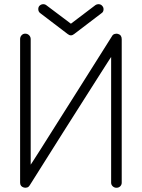

<svg xmlns="http://www.w3.org/2000/svg" viewBox="-20 -874 671 907"><path d="M530 13Q520 13 512.5 6Q505 -1 505 -11V-605Q505 -605 494.5 -589Q484 -573 459 -533.5Q434 -494 390 -425Q346 -356 279.5 -251Q213 -146 120 2Q116 9 108.5 11.5Q101 14 93 12Q75 7 75 -11V-689Q75 -700 82 -707.5Q89 -715 99 -715Q110 -715 117.5 -707.5Q125 -700 125 -689V-96Q125 -96 135.5 -112Q146 -128 171 -167.5Q196 -207 239.5 -276Q283 -345 349.5 -450Q416 -555 509 -703Q513 -711 521.5 -713.5Q530 -716 537 -714Q555 -709 555 -689V-11Q555 -1 548 6Q541 13 530 13ZM300 -713 170 -812Q162 -818 161 -828Q160 -838 165 -845Q172 -853 181.5 -854Q191 -855 198 -850L315 -762L431 -850Q439 -855 448.5 -854Q458 -853 464 -845Q470 -838 469 -827.5Q468 -817 460 -812L330 -713Q315 -701 300 -713Z"/></svg>

Font: Zen Kurenaido
Style: Regular
Weight: 400
Designer: Yoshimichi Ohira
Foundry: Positype
Version: Version 1.001